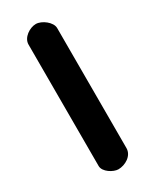

<svg xmlns="http://www.w3.org/2000/svg" viewBox="-185 -760 661 813"><g transform="rotate(-30 145.5 -353.0)"><path d="M143 -707C113 -707 73 -681 73 -647V-53C73 -24 115 1 139 1C172 1 213 -22 213 -60V-647C213 -676 172 -707 143 -707Z"/></g></svg>

Font: Asimov Print
Style: Regular
Weight: 500
Designer: Google
Version: Version 2.000980: 2014